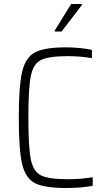

<svg xmlns="http://www.w3.org/2000/svg" viewBox="-20 -933 534 961"><path d="M74 -344Q74 -503 91 -574.5Q108 -646 155.5 -671Q203 -696 309 -696Q343 -696 380 -692.5Q417 -689 440 -683V-642Q382 -652 320 -652Q224 -652 185.5 -633Q147 -614 134.5 -553.5Q122 -493 122 -344Q122 -195 134.5 -134.5Q147 -74 185.5 -55Q224 -36 320 -36Q387 -36 444 -46V-3Q387 8 309 8Q203 8 155.5 -16Q108 -40 91 -111.5Q74 -183 74 -344ZM254 -775V-780L336 -913H390V-908L288 -775Z"/></svg>

Font: Saira Semi Condensed ExtraLight
Style: Regular
Weight: 200
Width: 4
Designer: Hector Gatti with collaboration of the Omnibus-Type team
Foundry: Omnibus-Type
Version: Version 1.001; ttfautohint (v1.8)